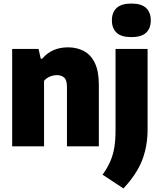

<svg xmlns="http://www.w3.org/2000/svg" viewBox="-20 -824 900 1081"><path d="M48.5 0V-548.5H197L209.5 -493.5H217.5Q272 -557.5 363 -557.5Q412.5 -557.5 452 -536.8Q491.5 -516 514 -469.5Q536.5 -423 536.5 -346.5V0H357V-334Q357 -372.5 341.8 -386.8Q326.5 -401 300.5 -401Q280.5 -401 260.8 -392.8Q241 -384.5 228 -369V0ZM675 237 557.5 159.5Q585.5 120.5 601.2 83.8Q617 47 623.8 5.5Q630.5 -36 630.5 -89V-548.5H811V-96.5Q811 -2 780.8 77Q750.5 156 675 237ZM719.5 -615Q663 -615 636.5 -639.8Q610 -664.5 610 -709.5Q610 -754 636.5 -779Q663 -804 719.5 -804Q776 -804 802.5 -779Q829 -754 829 -709.5Q829 -664.5 802.5 -639.8Q776 -615 719.5 -615Z"/></svg>

Font: Encode Sans SmCnd XBd
Style: Regular
Weight: 800
Width: 4
Designer: Multiple Designers
Foundry: Impallari Type
Version: Version 3.002; ttfautohint (v1.8.3) -l 8 -r 50 -G 200 -x 14 